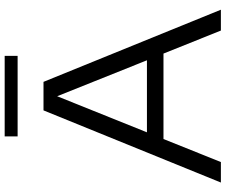

<svg xmlns="http://www.w3.org/2000/svg" viewBox="-90 -852 942 801"><g transform="rotate(-90 380.5 -451.0)"><path d="M654 0 558 -239.5H201.5L105.5 0H20L321 -740H440L741 0ZM229.5 -308.5H530L380 -683ZM212.5 -848V-902H548.5V-848Z"/></g></svg>

Font: Encode Sans Expanded
Style: Regular
Weight: 400
Width: 7
Designer: Multiple Designers
Foundry: Impallari Type
Version: Version 2.000